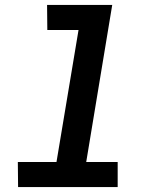

<svg xmlns="http://www.w3.org/2000/svg" viewBox="-20 -755 640 775"><path d="M455 0H53L52 -101H208L297 -634H171L170 -735H433L328 -101H455Z"/></svg>

Font: Iosevka Custom Oblique
Style: Bold
Weight: 700
Italic angle: -9°
Monospace: yes
Designer: Belleve Invis
Foundry: Belleve Invis
Version: Version 30.1.2; ttfautohint (v1.8.4)